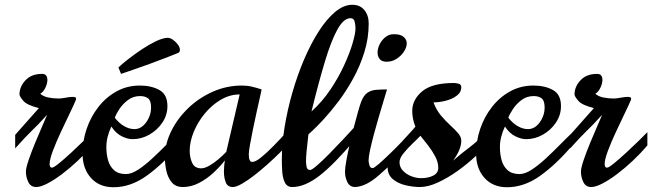

<svg xmlns="http://www.w3.org/2000/svg" viewBox="-20 -768 2728 803"><path d="M131.3 14.2Q108.4 14.2 98.4 -6.6Q88.4 -27.3 88.4 -49.8Q88.4 -65.4 99.6 -98.4Q110.8 -131.3 126.7 -169.9Q142.6 -208.5 157 -241.2Q171.4 -273.9 177.2 -288.1Q155.3 -263.7 139.9 -248Q124.5 -232.4 111.3 -219.5Q98.1 -206.5 82.5 -190.2Q66.9 -173.8 43.5 -147.5V-204.1L142.6 -315.9Q92.8 -328.1 77.1 -346.7Q61.5 -365.2 61.5 -373Q61.5 -405.3 86.4 -432.1Q111.3 -459 156.2 -459Q178.2 -459 178.2 -433.1Q178.2 -418.9 169.7 -400.9Q161.1 -382.8 148.4 -376Q161.1 -364.7 181.4 -360.4Q201.7 -356 225.6 -356Q236.8 -356 254.4 -359.4Q272 -362.8 284.2 -362.8Q298.3 -362.8 298.3 -356Q298.3 -352.1 297.4 -350.1Q288.6 -329.1 270.8 -292.2Q252.9 -255.4 233.6 -213.9Q214.4 -172.4 200.9 -136.5Q187.5 -100.6 187.5 -82Q187.5 -76.7 189.5 -71.8Q191.4 -66.9 197.8 -66.9Q204.6 -66.9 226.8 -85Q249 -103 276.9 -128.7Q304.7 -154.3 329.6 -178.7Q354.5 -203.1 366.2 -215.3V-159.7Q338.4 -127 305.4 -95.9Q272.5 -64.9 239.5 -40Q206.5 -15.1 178.2 -0.5Q149.9 14.2 131.3 14.2Z M454.6 15.1Q395.5 15.1 360.4 -23.9Q325.2 -63 325.2 -126Q325.2 -178.7 342.5 -229.5Q359.9 -280.3 391.8 -321Q423.8 -361.8 467.8 -386Q511.7 -410.2 564.9 -410.2Q612.8 -410.2 646.5 -391.6Q680.2 -373 680.2 -324.2Q680.2 -286.6 658.9 -255.1Q637.7 -223.6 604.5 -204.8Q571.3 -186 534.2 -186Q513.7 -186 489 -198.2Q464.4 -210.4 445.8 -238.8Q424.8 -194.8 424.8 -152.8Q424.8 -123.5 431.9 -97.9Q439 -72.3 457 -56.2Q475.1 -40 506.8 -40Q529.8 -40 558.1 -58.6Q586.4 -77.1 616.7 -105.2Q647 -133.3 675.8 -162.6Q704.6 -191.9 728 -213.9V-160.2Q660.6 -81.1 593.5 -33Q526.4 15.1 454.6 15.1ZM542 -228Q570.8 -228 591.3 -256.3Q611.8 -284.7 611.8 -318.8Q611.8 -346.7 599.6 -356.4Q587.4 -366.2 565.9 -366.2Q537.1 -366.2 515.1 -349.6Q493.2 -333 479.2 -311.8Q465.3 -290.5 460 -275.9Q477.1 -253.4 498.8 -240.7Q520.5 -228 542 -228ZM486.3 -459 475.1 -485.8Q491.7 -501.5 518.1 -522Q544.4 -542.5 574.2 -562.3Q604 -582 632.1 -595.5Q660.2 -608.9 680.2 -609.9Q691.9 -609.9 703.9 -601.3Q715.8 -592.8 724.1 -581.3Q732.4 -569.8 732.4 -560.1Q732.4 -548.3 723.1 -545.9L680.2 -528.8Q642.6 -514.2 604.5 -500.2Q566.4 -486.3 535.2 -475.8Q503.9 -465.3 486.3 -459Z M744.6 14.2Q713.9 14.2 697.5 -6.3Q681.2 -26.9 675.3 -55.7Q669.4 -84.5 669.4 -109.9Q669.4 -164.1 695.1 -217.3Q720.7 -270.5 765.6 -314.2Q810.5 -357.9 868.9 -384Q927.2 -410.2 992.2 -410.2Q1014.2 -410.2 1033.7 -405.5Q1053.2 -400.9 1074.2 -394Q1073.2 -388.2 1067.4 -362.5Q1061.5 -336.9 1053.7 -301.3Q1045.9 -265.6 1038.3 -229Q1030.8 -192.4 1025.6 -163.3Q1020.5 -134.3 1020.5 -122.1Q1020.5 -90.8 1035.2 -90.8Q1048.3 -90.8 1071 -108.9Q1093.8 -127 1123 -156.7Q1152.3 -186.5 1184.6 -222.2V-166Q1172.9 -151.9 1150.6 -129.6Q1128.4 -107.4 1100.6 -82.5Q1072.8 -57.6 1044.7 -35.6Q1016.6 -13.7 992.4 0.2Q968.3 14.2 953.6 14.2Q931.6 14.2 924.1 -5.6Q916.5 -25.4 916.5 -49.8Q916.5 -62.5 917.7 -75Q918.9 -87.4 920.4 -97.2Q900.4 -71.3 872.6 -45.4Q844.7 -19.5 812 -2.7Q779.3 14.2 744.6 14.2ZM821.3 -64Q836.4 -64 855.7 -75.2Q875 -86.4 894 -102.5Q913.1 -118.7 926.3 -132.8L982.4 -373Q941.4 -373 903.8 -351.1Q866.2 -329.1 836.9 -293.7Q807.6 -258.3 790.5 -217Q773.4 -175.8 773.4 -137.2Q773.4 -108.9 783.9 -86.4Q794.4 -64 821.3 -64Z M1202.6 14.2Q1180.7 14.2 1171.4 -4.6Q1162.1 -23.4 1160.4 -50.3Q1158.7 -77.1 1158.7 -101.1Q1158.7 -165 1170.4 -237.1Q1182.1 -309.1 1203.1 -381.8Q1224.1 -454.6 1252.2 -520.3Q1280.3 -585.9 1313.2 -637.2Q1346.2 -688.5 1381.8 -718.3Q1417.5 -748 1453.6 -748Q1485.8 -748 1503.9 -725.8Q1522 -703.6 1522 -669.9Q1522 -607.9 1503.7 -549.3Q1485.4 -490.7 1456.8 -439Q1428.2 -387.2 1396 -344.5Q1363.8 -301.8 1335.2 -270.8Q1306.6 -239.7 1288.3 -222.9Q1270 -206.1 1270 -206.1Q1270 -206.1 1267.6 -185.5Q1265.1 -165 1262.5 -137.9Q1259.8 -110.8 1259.8 -91.8Q1259.8 -85.9 1262 -71.5Q1264.2 -57.1 1276.9 -57.1Q1284.2 -57.1 1306.6 -76.7Q1329.1 -96.2 1358.4 -126Q1387.7 -155.8 1416.7 -186.8Q1445.8 -217.8 1466.8 -241.2V-186.5Q1377.4 -80.6 1316.2 -33.2Q1254.9 14.2 1202.6 14.2ZM1282.7 -301.8Q1327.1 -341.8 1361.3 -392.6Q1395.5 -443.4 1418.9 -494.4Q1442.4 -545.4 1454.6 -586.9Q1466.8 -628.4 1466.8 -649.9Q1466.8 -662.1 1463.4 -677Q1460 -691.9 1445.8 -691.9Q1417.5 -691.9 1391.4 -645Q1365.2 -598.1 1338.9 -510.7Q1312.5 -423.3 1282.7 -301.8Z M1465.8 14.2Q1442.4 14.2 1432.6 -6.6Q1422.9 -27.3 1422.9 -49.8Q1422.9 -65.4 1428.5 -96.4Q1434.1 -127.4 1442.6 -164.8Q1451.2 -202.1 1460.7 -239Q1470.2 -275.9 1478.3 -304Q1486.3 -332 1490.7 -342.8Q1501 -369.1 1515.9 -379.6Q1530.8 -390.1 1551.3 -392.1Q1571.8 -394 1598.6 -394Q1593.8 -377.4 1584.5 -347.2Q1575.2 -316.9 1564.5 -280Q1553.7 -243.2 1543.9 -206.8Q1534.2 -170.4 1527.8 -141.1Q1521.5 -111.8 1521.5 -97.2Q1521.5 -90.3 1524.7 -77.6Q1527.8 -64.9 1538.6 -64.9Q1544.4 -64.9 1565.2 -83Q1585.9 -101.1 1612.3 -126.7Q1638.7 -152.3 1662.1 -176.8Q1685.5 -201.2 1696.8 -213.9V-159.2Q1614.3 -78.1 1562.5 -33.2Q1510.7 11.7 1465.8 14.2ZM1597.2 -509.8Q1576.7 -509.8 1567.9 -521.2Q1559.1 -532.7 1559.1 -547.9Q1559.1 -564.5 1567.6 -582.3Q1576.2 -600.1 1591.6 -612.5Q1606.9 -625 1627 -625Q1655.8 -625 1668.5 -613.5Q1681.2 -602.1 1681.2 -586.9Q1681.2 -570.3 1669.4 -552.2Q1657.7 -534.2 1638.7 -522Q1619.6 -509.8 1597.2 -509.8Z M1735.8 14.2Q1709 14.2 1677.5 7.1Q1646 0 1623.5 -18.3Q1601.1 -36.6 1601.1 -69.8Q1601.1 -90.3 1614.3 -113.3Q1627.4 -136.2 1647 -159.4Q1666.5 -182.6 1685.8 -202.9Q1705.1 -223.1 1717.3 -238.3Q1704.1 -271 1704.1 -304.2Q1704.1 -351.1 1745.6 -386Q1787.1 -420.9 1878.4 -420.9Q1885.7 -420.9 1897.5 -418Q1909.2 -415 1909.2 -403.8Q1909.2 -381.8 1890.1 -367.7Q1871.1 -353.5 1844.2 -346.7Q1817.4 -339.8 1793 -339.8Q1804.2 -309.1 1823.2 -286.1Q1842.3 -263.2 1862.1 -245.1Q1881.8 -227.1 1895.5 -211.4Q1909.2 -195.8 1909.2 -179.2Q1909.2 -143.1 1875 -96.2Q1911.1 -127.4 1947.5 -154.8Q1983.9 -182.1 2020 -224.6V-168Q2002 -145.5 1969 -114.5Q1936 -83.5 1895.3 -54.2Q1854.5 -24.9 1812.7 -5.4Q1771 14.2 1735.8 14.2ZM1741.2 -22.9Q1771.5 -22.9 1792.2 -33.7Q1813 -44.4 1813 -65.9Q1813 -89.4 1800.5 -113Q1788.1 -136.7 1770.8 -159.2Q1753.4 -181.6 1738.3 -200.2Q1728 -189 1707 -169.2Q1686 -149.4 1668.5 -127.9Q1650.9 -106.4 1650.9 -89.8Q1650.9 -69.3 1664.8 -54.4Q1678.7 -39.6 1699.5 -31.2Q1720.2 -22.9 1741.2 -22.9Z M2100.6 15.1Q2041.5 15.1 2006.3 -23.9Q1971.2 -63 1971.2 -126Q1971.2 -178.7 1988.5 -229.5Q2005.9 -280.3 2037.8 -321Q2069.8 -361.8 2113.8 -386Q2157.7 -410.2 2210.9 -410.2Q2258.8 -410.2 2292.5 -391.6Q2326.2 -373 2326.2 -324.2Q2326.2 -286.6 2304.9 -255.1Q2283.7 -223.6 2250.5 -204.8Q2217.3 -186 2180.2 -186Q2159.7 -186 2135 -198.2Q2110.4 -210.4 2091.8 -238.8Q2070.8 -194.8 2070.8 -152.8Q2070.8 -123.5 2077.9 -97.9Q2085 -72.3 2103 -56.2Q2121.1 -40 2152.8 -40Q2175.8 -40 2204.1 -58.6Q2232.4 -77.1 2262.7 -105.2Q2293 -133.3 2321.8 -162.6Q2350.6 -191.9 2374 -213.9V-160.2Q2306.6 -81.1 2239.5 -33Q2172.4 15.1 2100.6 15.1ZM2188 -228Q2216.8 -228 2237.3 -256.3Q2257.8 -284.7 2257.8 -318.8Q2257.8 -346.7 2245.6 -356.4Q2233.4 -366.2 2211.9 -366.2Q2183.1 -366.2 2161.1 -349.6Q2139.2 -333 2125.2 -311.8Q2111.3 -290.5 2106 -275.9Q2123 -253.4 2144.8 -240.7Q2166.5 -228 2188 -228Z M2452.6 14.2Q2429.7 14.2 2419.7 -6.6Q2409.7 -27.3 2409.7 -49.8Q2409.7 -65.4 2420.9 -98.4Q2432.1 -131.3 2448 -169.9Q2463.9 -208.5 2478.3 -241.2Q2492.7 -273.9 2498.5 -288.1Q2476.6 -263.7 2461.2 -248Q2445.8 -232.4 2432.6 -219.5Q2419.4 -206.5 2403.8 -190.2Q2388.2 -173.8 2364.7 -147.5V-204.1L2463.9 -315.9Q2414.1 -328.1 2398.4 -346.7Q2382.8 -365.2 2382.8 -373Q2382.8 -405.3 2407.7 -432.1Q2432.6 -459 2477.5 -459Q2499.5 -459 2499.5 -433.1Q2499.5 -418.9 2491 -400.9Q2482.4 -382.8 2469.7 -376Q2482.4 -364.7 2502.7 -360.4Q2522.9 -356 2546.9 -356Q2558.1 -356 2575.7 -359.4Q2593.3 -362.8 2605.5 -362.8Q2619.6 -362.8 2619.6 -356Q2619.6 -352.1 2618.7 -350.1Q2609.9 -329.1 2592 -292.2Q2574.2 -255.4 2554.9 -213.9Q2535.6 -172.4 2522.2 -136.5Q2508.8 -100.6 2508.8 -82Q2508.8 -76.7 2510.7 -71.8Q2512.7 -66.9 2519 -66.9Q2525.9 -66.9 2548.1 -85Q2570.3 -103 2598.1 -128.7Q2626 -154.3 2650.9 -178.7Q2675.8 -203.1 2687.5 -215.3V-159.7Q2659.7 -127 2626.7 -95.9Q2593.8 -64.9 2560.8 -40Q2527.8 -15.1 2499.5 -0.5Q2471.2 14.2 2452.6 14.2Z"/></svg>

Font: Norican
Style: Regular
Weight: 400
Designer: Vernon Adams
Foundry: Vernon Adams
Version: Version 1.100; ttfautohint (v1.8.4.7-5d5b);gftools[0.9.33]